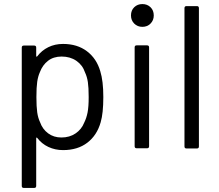

<svg xmlns="http://www.w3.org/2000/svg" viewBox="-20 -730 1077 944"><path d="M488 -253Q488 -173 475 -129Q457 -65 409.5 -28.5Q362 8 290 8Q251 8 218 -7.5Q185 -23 163 -52Q161 -54 159.5 -53.5Q158 -53 158 -51V184Q158 194 148 194H97Q87 194 87 184V-496Q87 -506 97 -506H148Q158 -506 158 -496V-454Q158 -452 159.5 -451.5Q161 -451 163 -453Q185 -482 217.5 -498Q250 -514 290 -514Q360 -514 407.5 -478Q455 -442 473 -380Q488 -332 488 -253ZM416 -253Q416 -300 412 -326.5Q408 -353 398 -374Q386 -410 355.5 -431Q325 -452 283 -452Q243 -452 216 -431Q189 -410 176 -375Q167 -355 163 -328Q159 -301 159 -253Q159 -205 163 -177.5Q167 -150 177 -129Q189 -95 216.5 -74.5Q244 -54 282 -54Q322 -54 351.5 -74Q381 -94 394 -127Q405 -149 410.5 -176.5Q416 -204 416 -253Z M624 -654Q624 -679 640 -694.5Q656 -710 680 -710Q704 -710 720 -694.5Q736 -679 736 -654Q736 -630 720 -614Q704 -598 680 -598Q656 -598 640 -614Q624 -630 624 -654ZM642 -11V-497Q642 -507 652 -507H703Q713 -507 713 -497V-11Q713 -1 703 -1H652Q642 -1 642 -11Z M887 -10V-690Q887 -700 897 -700H948Q958 -700 958 -690V-10Q958 0 948 0H897Q887 0 887 -10Z"/></svg>

Font: Barlow
Style: Regular
Weight: 400
Designer: Jeremy Tribby
Foundry: Tribby Type
Version: Version 1.408;December 10, 2018;FontCreator 11.5.0.2430 64-b